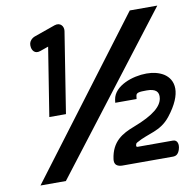

<svg xmlns="http://www.w3.org/2000/svg" viewBox="-80 -733 890 886"><g transform="rotate(-10 364.5 -290.0)"><path d="M145 -539 185 -553 134 -232H212L272 -611C275 -632 260 -654 232 -645L133 -610C127 -608 119 -603 114 -597C105 -587 104 -575 106 -563C108 -551 118 -530 145 -539ZM158 72 714 -652H585L39 72ZM400 39C407 45 418 47 427 47H666C691 47 697 19 699 9C701 -1 700 -26 677 -26H512C506 -26 505 -29 506 -35C507 -40 508 -43 513 -46C572 -80 626 -77 674 -137C753 -237 737 -302 690 -332C667 -346 639 -352 610 -352C545 -352 457 -322 447 -259L445 -244H545L547 -259C549 -273 562 -275 598 -275C640 -275 656 -259 651 -228C645 -193 610 -158 510 -120C455 -99 403 -71 392 11C391 21 391 31 400 39Z"/></g></svg>

Font: Charger Pro
Style: BlkExtObl
Weight: 900
Designer: Jasper
Foundry: Cannot Into Space Fonts
Version: Version 1.09